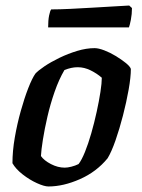

<svg xmlns="http://www.w3.org/2000/svg" viewBox="-20 -674 513 694"><path d="M155 0Q140 0 113.5 -12Q87 -24 62 -43.5Q37 -63 25 -84Q25 -128 33.5 -177Q42 -226 55 -272.5Q68 -319 82 -355Q96 -391 108 -408Q118 -419 141 -434.5Q164 -450 195 -465Q226 -480 259 -490Q292 -500 322 -500Q336 -500 357 -492Q378 -484 398.5 -471.5Q419 -459 434.5 -446.5Q450 -434 453 -425Q453 -395 445 -350Q437 -305 424.5 -256.5Q412 -208 397.5 -166.5Q383 -125 369 -102Q329 -53 269 -26.5Q209 0 155 0ZM214 -68Q224 -68 238 -71.5Q252 -75 264 -81Q275 -95 287 -124.5Q299 -154 310 -192.5Q321 -231 329.5 -270Q338 -309 343 -341.5Q348 -374 348 -393Q331 -408 308 -419.5Q285 -431 261 -431Q249 -431 237.5 -428.5Q226 -426 213 -421Q193 -387 177.5 -342.5Q162 -298 151.5 -252.5Q141 -207 135 -169Q129 -131 128 -110Q139 -94 164 -81Q189 -68 214 -68ZM154 -575Q154 -601 157.5 -618Q161 -635 165 -640Q195 -640 235.5 -642Q276 -644 318 -646.5Q360 -649 394.5 -651Q429 -653 447 -654L457 -645Q457 -623 453 -602.5Q449 -582 446 -575Z"/></svg>

Font: Texturina SemiBold
Style: Italic
Weight: 600
Italic angle: -11°
Designer: Guillermo Torres Carreño
Foundry: Omnibus-Type
Version: Version 1.002; ttfautohint (v1.8.3)